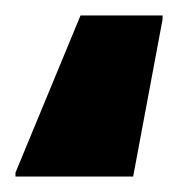

<svg xmlns="http://www.w3.org/2000/svg" viewBox="-20 -38 230 248"><path d="M0 190V185L84 -18H190V-13L152 190Z"/></svg>

Font: Saira SemiExpanded
Style: Bold
Weight: 700
Width: 6
Designer: Hector Gatti with collaboration of the Omnibus-Type team
Foundry: Omnibus-Type
Version: Version 1.101